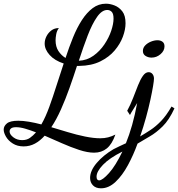

<svg xmlns="http://www.w3.org/2000/svg" viewBox="-87 -740 965 1040"><path d="M423 87Q387 87 341.5 72Q296 57 248.5 36Q201 15 155 -5Q130 23 102 38Q74 53 41 53Q7 53 -17.5 37.5Q-42 22 -54.5 0.5Q-67 -21 -67 -38Q-67 -57 -49.5 -71.5Q-32 -86 12 -86Q38 -86 70.5 -80.5Q103 -75 137 -66Q160 -106 180 -161Q200 -216 219 -276.5Q238 -337 258 -396Q209 -412 182 -442Q155 -472 155 -504Q155 -524 164.5 -543Q174 -562 191 -575Q208 -588 232 -588Q221 -574 217.5 -554.5Q214 -535 214 -522Q214 -487 229.5 -463.5Q245 -440 268 -426Q287 -484 308.5 -537Q330 -590 356.5 -631Q383 -672 415 -696Q447 -720 487 -720Q509 -720 533.5 -710.5Q558 -701 575.5 -678.5Q593 -656 593 -614Q593 -580 578.5 -541Q564 -502 534 -466.5Q504 -431 456.5 -407.5Q409 -384 343 -383Q341 -383 338.5 -383Q336 -383 330 -383Q311 -324 289.5 -263.5Q268 -203 243.5 -148Q219 -93 191 -51Q232 -39 279.5 -24.5Q327 -10 373.5 -0.5Q420 9 456 9Q479 9 498.5 4Q518 -1 538 -11Q520 41 491.5 64Q463 87 423 87ZM33 19Q58 19 75 7Q92 -5 108 -23Q77 -35 49.5 -43Q22 -51 0 -51Q-19 -51 -27 -44.5Q-35 -38 -35 -28Q-35 -12 -15 3.5Q5 19 33 19ZM340 -411Q384 -413 419 -438Q454 -463 478.5 -499.5Q503 -536 515.5 -573.5Q528 -611 528 -639Q528 -666 518 -676Q508 -686 494 -686Q465 -686 438.5 -648Q412 -610 388 -547.5Q364 -485 340 -411ZM460 280Q432 280 416.5 264Q401 248 401 224Q401 185 436.5 143Q472 101 528 68Q544 60 560.5 52Q577 44 595 36Q613 -8 628.5 -62.5Q644 -117 656 -182Q645 -163 634.5 -147Q624 -131 617 -117L602 -140Q620 -173 634 -209.5Q648 -246 660.5 -277.5Q673 -309 687 -329Q701 -349 718 -349Q731 -349 739 -339Q747 -329 747 -314Q747 -303 742 -273Q737 -243 727.5 -199Q718 -155 704 -104Q690 -53 672 -1Q701 -18 729 -36.5Q757 -55 785.5 -84.5Q814 -114 842 -163L858 -153Q829 -90 794 -55.5Q759 -21 724 -1Q689 19 658 38Q636 99 606 154.5Q576 210 539 245Q502 280 460 280ZM450 237Q468 237 503.5 197.5Q539 158 576 81Q506 116 471 152.5Q436 189 436 217Q436 228 440 232.5Q444 237 450 237ZM734 -428Q716 -428 701.5 -437Q687 -446 687 -464Q687 -481 699.5 -494Q712 -507 730.5 -514.5Q749 -522 766 -522Q782 -522 793 -514Q804 -506 804 -489Q804 -465 782.5 -446.5Q761 -428 734 -428Z"/></svg>

Font: Dancing Script SemiBold
Style: Regular
Weight: 600
Designer: Pablo Impallari
Foundry: Pablo Impallari
Version: Version 2.001